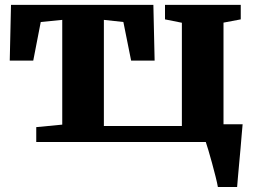

<svg xmlns="http://www.w3.org/2000/svg" viewBox="-20 -568 1027 768"><path d="M125 0V-59.5L229 -69.5V-488.5L143 -480L113 -325.5H19L24 -548.5H593.5L598.5 -325.5H504.5L473.5 -480L395.5 -488.5V-64H707.5V-477L640 -490.5V-548.5H943V-490.5L874 -477.5V0ZM851.5 180Q849 165 842.5 139Q836 113 828.2 84.5Q820.5 56 813.5 32.8Q806.5 9.5 803 -0.5L770.5 -71H950.5Q949 -57.5 947 -31.8Q945 -6 942.2 25.5Q939.5 57 936.5 87.8Q933.5 118.5 931.5 143.5Q929.5 168.5 928.5 180Z"/></svg>

Font: Merriweather 36pt Black
Style: Regular
Weight: 900
Version: Version 2.100